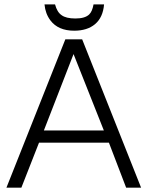

<svg xmlns="http://www.w3.org/2000/svg" viewBox="-20 -870 707 891"><path d="M414.1 -849.6Q408.2 -816.4 393.6 -802.7Q374 -784.2 330.1 -784.2Q286.1 -784.2 265.6 -799.8Q245.1 -813.5 235.4 -849.6H186.5Q190.4 -806.6 213.9 -775.4Q250 -727.5 324.2 -727.5Q384.8 -727.5 420.9 -757.8Q458 -789.1 462.9 -849.6ZM9.8 1H79.1L161.1 -208H485.4L565.4 1H634.8L361.3 -687.5H283.2ZM183.6 -264.6 321.3 -619.1 461.9 -264.6Z"/></svg>

Font: Dotum
Style: Regular
Weight: 400
Version: Version 2.21